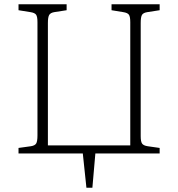

<svg xmlns="http://www.w3.org/2000/svg" viewBox="-20 -721 836 902"><path d="M386 161 369 0H67V-26L125 -34Q144 -37 150 -47Q156 -57 156 -85V-617Q156 -643 149.5 -652Q143 -661 123 -664L67 -673V-701H293V-673L235 -664Q217 -661 211 -650.5Q205 -640 205 -613V-38H592V-617Q592 -643 585.5 -652Q579 -661 559 -664L504 -673V-701H730V-673L672 -664Q653 -661 647 -651Q641 -641 641 -613V-81Q641 -56 647.5 -46.5Q654 -37 674 -34L730 -26V0H428L414 161Z"/></svg>

Font: Literata ExtraLight
Style: Regular
Weight: 250
Designer: Latin by Veronika Burian and Jose Scaglione. Greek by Irene Vlachou. Cyrillic by Vera Evstafieva.
Foundry: TypeTogether
Version: Version 3.103;gftools[0.9.29]